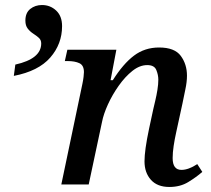

<svg xmlns="http://www.w3.org/2000/svg" viewBox="-20 -734 841 764"><path d="M654 10Q606 10 580.5 -18.5Q555 -47 555 -92Q555 -136 573 -221L590 -300Q593 -313 598 -334Q603 -355 606.5 -377Q610 -399 610 -417Q610 -436 602 -455.5Q594 -475 566 -475Q536 -475 507 -452Q478 -429 452.5 -393Q427 -357 409.5 -318.5Q392 -280 386 -249L333 0H224L308 -401Q311 -415 312.5 -428Q314 -441 314 -447Q314 -474 296 -482.5Q278 -491 249 -491H238L248 -536H443L420 -415H429Q470 -480 513 -512.5Q556 -545 613 -545Q675 -545 699.5 -511.5Q724 -478 724 -433Q724 -408 717.5 -378Q711 -348 706 -322L681 -207Q675 -180 671 -153.5Q667 -127 667 -105Q667 -58 702 -58Q730 -58 765 -81L785 -50Q761 -29 729 -9.5Q697 10 654 10ZM41 -477Q144 -500 144 -561Q144 -575 134.5 -583.5Q125 -592 112.5 -600Q100 -608 90.5 -620Q81 -632 81 -652Q81 -683 100.5 -698.5Q120 -714 147 -714Q180 -714 203.5 -692Q227 -670 227 -630Q227 -559 180 -505Q133 -451 35 -432Z"/></svg>

Font: Noto Serif Medium
Style: Italic
Weight: 500
Italic angle: -12°
Designer: Monotype Design Team
Foundry: Monotype Imaging Inc.
Version: Version 2.014; ttfautohint (v1.8.4.7-5d5b)